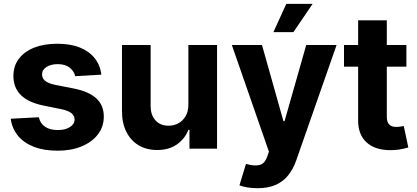

<svg xmlns="http://www.w3.org/2000/svg" viewBox="-20 -783 2198 1011"><path d="M513.9 -390 376 -381.8Q370.5 -407.9 347 -426.6Q323.5 -445.3 284.2 -445.3Q249 -445.3 225.2 -430.6Q201.4 -415.9 201.4 -391.8Q201.4 -372 216.7 -358.1Q232.1 -344.2 269.9 -336.3L369.1 -316.8Q448.3 -301 487.5 -264.6Q526.6 -228.3 526.6 -169.3Q526.6 -115.4 495.3 -75Q464.1 -34.5 409.3 -12Q354.6 10.5 283.8 10.5Q211.4 10.5 158.6 -9.9Q105.9 -30.4 74.7 -68.1Q43.5 -105.9 36.3 -157.8L184.6 -165.6Q191.7 -132.5 217.7 -115.4Q243.7 -98.2 284 -98.2Q323.6 -98.2 348.1 -113.9Q372.7 -129.5 372.7 -153.3Q372.7 -174.2 355.6 -187.5Q338.5 -200.8 302.7 -208.2L208.4 -227.3Q128.5 -243.7 89.6 -282.7Q50.6 -321.7 50.6 -382.8Q50.6 -435.6 79.3 -473.6Q108.1 -511.6 160.1 -532.2Q212.1 -552.7 281.8 -552.7Q350.7 -552.7 400.1 -532.9Q449.6 -513 478.6 -476.6Q507.6 -440.2 513.9 -390Z M971.9 -232V-545.9H1122.9V0H977.7V-99.2H971.9Q953.5 -51.6 910.9 -22.1Q868.3 7.3 806.8 6.8Q752.1 6.8 710.4 -17.7Q668.8 -42.3 645.6 -88.3Q622.3 -134.4 622.3 -198V-545.9H773.2V-224.6Q773.2 -177 799.1 -148.8Q825 -120.6 868.2 -121.1Q895.3 -121.1 918.8 -133.6Q942.4 -146.1 957.1 -170.8Q971.9 -195.6 971.9 -232Z M1336.3 208Q1307.5 208 1282.4 203.8Q1257.3 199.6 1240.8 193L1275.2 79.9L1280.3 81.2Q1318.2 92.2 1345.8 85.9Q1373.4 79.7 1386.5 42.8L1396.1 15.8L1200.8 -545.9H1359.6L1472.5 -144.9H1478.3L1592.4 -545.9H1752.3L1539.3 63.1Q1523.9 107 1497.9 139.7Q1471.9 172.4 1432.4 190.2Q1392.9 208 1336.3 208ZM1419.7 -613.7 1487.5 -762.7H1626.2L1524.8 -613.7Z M2119.9 -545.9V-431.8H1791.4V-545.9ZM1865.8 -675.8H2016.8V-168Q2016.8 -140.7 2029.1 -127.7Q2041.4 -114.6 2068.4 -114.6Q2077 -114.6 2087.7 -116.2Q2098.5 -117.8 2106.1 -119.7L2130.1 -6.4Q2105.2 0.9 2082 4.3Q2058.9 7.7 2036.2 7.7Q1954.8 7.7 1910.3 -33.1Q1865.8 -73.9 1865.8 -147.9Z"/></svg>

Font: Inter
Style: Regular
Weight: 400
Designer: Rasmus Andersson
Foundry: rsms
Version: Version 4.000;git-8c9346024